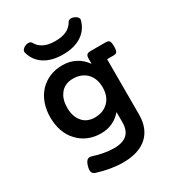

<svg xmlns="http://www.w3.org/2000/svg" viewBox="-206 -791 1012 1112"><g transform="rotate(-30 300.0 -234.5)"><path d="M174.3 -545.9Q127 -577.6 112.3 -633.8Q111.8 -635.7 111.8 -639.2Q111.8 -650.4 124.5 -660.6Q130.9 -665.5 139.9 -668.7Q148.9 -671.9 156.7 -671.9Q171.4 -671.9 177.7 -662.1Q194.3 -632.3 222.2 -618.7Q251.5 -603 299.8 -603Q345.2 -603 375 -617.2Q404.8 -631.3 421.9 -662.1Q428.2 -671.9 442.9 -671.9Q450.7 -671.9 459.5 -668.7Q468.3 -665.5 475.1 -660.6Q488.3 -650.9 488.3 -639.2Q488.3 -637.7 487.3 -633.8Q472.7 -577.6 425.3 -545.9Q376.5 -513.2 299.8 -513.2Q223.1 -513.2 174.3 -545.9ZM505.9 6.8Q505.9 99.6 451.2 150.4Q395 202.6 287.6 202.6Q249.5 202.6 205.6 195.3Q161.6 188 117.2 173.8Q106.4 169.9 101.1 162.8Q95.7 155.8 95.7 144Q95.7 130.9 101.1 114.7Q107.9 91.8 120.1 82.5Q127 78.1 134.8 78.1Q141.1 78.1 146.5 80.1Q180.2 91.3 216.8 97.9Q253.4 104.5 284.2 104.5Q343.8 104.5 373 76.7Q399.9 50.3 399.9 -1.5V-69.8Q345.2 -7.3 262.7 -7.3Q215.8 -7.3 177.2 -23.7Q138.7 -40 110.4 -70.8Q82 -100.6 67.1 -142.3Q52.2 -184.1 52.2 -234.4Q52.2 -284.2 67.1 -326.2Q82 -368.2 110.4 -398.9Q138.7 -429.2 177.5 -445.6Q216.3 -461.9 262.7 -461.9Q310.5 -461.9 349.1 -441.9Q387.7 -421.9 414.6 -383.8V-419.4Q414.6 -436.5 421.6 -443.8Q428.7 -451.2 445.3 -451.2H547.4Q556.6 -451.2 562.5 -449.2Q568.4 -447.3 571.8 -441.9Q578.1 -432.1 578.1 -406.7Q578.1 -380.9 571.8 -371.1Q568.4 -366.2 562.5 -364.3Q556.6 -362.3 547.4 -362.3H505.9ZM366.2 -331.1Q331.1 -363.8 277.3 -363.8Q248.5 -363.8 226.1 -353Q203.6 -342.3 189.5 -321.3Q165 -287.6 165 -234.4Q165 -175.8 193.8 -141.6Q208 -123.5 229.2 -114.3Q250.5 -105 277.3 -105Q331.5 -105 366.2 -138.2Q402.3 -172.9 402.3 -234.4Q402.3 -265.6 392.8 -290Q383.3 -314.5 366.2 -331.1Z"/></g></svg>

Font: Courier Prime SemiBold
Style: Regular
Weight: 600
Designer: Alan Dague-Greene
Foundry: Quote-Unquote Apps
Version: Version 1.202